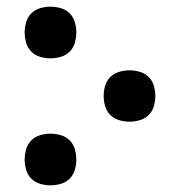

<svg xmlns="http://www.w3.org/2000/svg" viewBox="-20 -548 540 576"><path d="M131 -373Q116 -373 100.5 -377.5Q85 -382 74 -393Q63 -404 58.5 -419.5Q54 -435 54 -451Q54 -466 58.5 -481.5Q63 -497 74 -508Q85 -519 100.5 -523.5Q116 -528 131 -528Q147 -528 162.5 -523.5Q178 -519 189 -508Q200 -497 204.5 -481.5Q209 -466 209 -451Q209 -435 204.5 -419.5Q200 -404 189 -393Q178 -382 162.5 -377.5Q147 -373 131 -373ZM369 -183Q353 -183 337.5 -187.5Q322 -192 311 -203Q300 -214 295.5 -229Q291 -244 291 -260Q291 -276 295.5 -291Q300 -306 311 -317Q322 -328 337.5 -332.5Q353 -337 369 -337Q384 -337 399.5 -332.5Q415 -328 426 -317Q437 -306 441.5 -291Q446 -276 446 -260Q446 -244 441.5 -229Q437 -214 426 -203Q415 -192 399.5 -187.5Q384 -183 369 -183ZM131 8Q116 8 100.5 3.5Q85 -1 74 -12Q63 -23 58.5 -38.5Q54 -54 54 -69Q54 -85 58.5 -100.5Q63 -116 74 -127Q85 -138 100.5 -142.5Q116 -147 131 -147Q147 -147 162.5 -142.5Q178 -138 189 -127Q200 -116 204.5 -100.5Q209 -85 209 -69Q209 -54 204.5 -38.5Q200 -23 189 -12Q178 -1 162.5 3.5Q147 8 131 8Z"/></svg>

Font: Iosevka Fixed Medium
Style: Regular
Weight: 500
Monospace: yes
Designer: Belleve Invis
Foundry: Belleve Invis
Version: Version 32.3.0